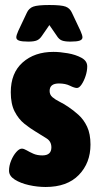

<svg xmlns="http://www.w3.org/2000/svg" viewBox="-20 -738 393 766"><path d="M162 8Q129 8 95.5 0.5Q62 -7 39 -21.5Q16 -36 16 -57Q16 -77 24.5 -97.5Q33 -118 45 -131.5Q57 -145 67 -145Q75 -145 86 -138.5Q97 -132 112.5 -125Q128 -118 149 -118Q185 -118 185 -150Q185 -174 165.5 -186Q146 -198 122 -213Q100 -226 77 -244.5Q54 -263 38.5 -293Q23 -323 23 -370Q23 -447 70.5 -489Q118 -531 193 -531Q219 -531 250.5 -525.5Q282 -520 305 -507.5Q328 -495 328 -473Q328 -455 321.5 -435Q315 -415 305.5 -401Q296 -387 287 -387Q277 -387 259 -396Q241 -405 215 -405Q178 -405 178 -375Q178 -360 189 -350.5Q200 -341 217 -332.5Q234 -324 252 -312Q273 -298 293.5 -279.5Q314 -261 327.5 -232.5Q341 -204 341 -161Q341 -88 294.5 -40Q248 8 162 8ZM93 -572Q67 -572 56 -576Q45 -580 45 -589Q45 -597 53 -615L87 -687Q95 -705 112.5 -711.5Q130 -718 177 -718Q225 -718 242 -711.5Q259 -705 267 -687L301 -615Q309 -597 309 -589Q309 -580 298 -576Q287 -572 261 -572Q239 -572 227 -576.5Q215 -581 206 -596L177 -638L148 -596Q139 -582 127.5 -577Q116 -572 93 -572Z"/></svg>

Font: Asap Condensed ExtraBold
Style: Regular
Weight: 800
Width: 3
Designer: Pablo Cosgaya
Foundry: Omnibus-Type
Version: Version 3.001; ttfautohint (v1.8.4.7-5d5b)